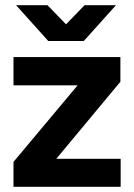

<svg xmlns="http://www.w3.org/2000/svg" viewBox="-20 -720 517 740"><path d="M32 0V-96L279 -391H32V-500H444V-405L197 -108H445V0ZM175 -562V-565L306 -700H427L303 -562ZM166 -562 42 -700H163L294 -565V-562Z"/></svg>

Font: Figtree Light
Style: Bold
Weight: 700
Version: Version 2.002